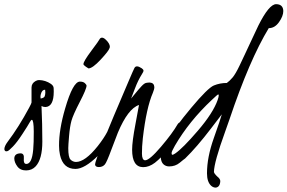

<svg xmlns="http://www.w3.org/2000/svg" viewBox="-35 -772 1352 903"><path d="M217.8 -341.3Q217.8 -270.5 178.7 -268.6Q168.9 -268.6 160.2 -273.4Q164.1 -187.5 164.1 -106Q164.1 -24.4 133.3 9.8Q115.7 29.3 88.1 29.5Q60.5 29.8 46.4 10.5Q32.2 -8.8 32.2 -27.3Q33.2 -50.3 61.5 -50.8Q79.6 -50.8 77.1 -25.9Q74.7 -1 88.9 -1Q115.2 -1 121.1 -67.9Q124 -98.6 123.8 -153.3Q123.5 -208 114.7 -208.5Q110.8 -208.5 104 -195.6Q97.2 -182.6 71 -142.6Q44.9 -102.5 25.9 -83Q6.8 -63.5 1 -61.5Q-12.7 -56.6 -14.6 -70.3Q-14.2 -85 0.5 -104.5Q53.2 -174.3 102.1 -265.6Q113.3 -286.6 113.3 -290V-360.4Q113.3 -380.4 132.8 -391.1Q141.1 -395.5 148.4 -395.5Q178.7 -395 204.6 -377.4Q216.8 -368.7 217.3 -357.9Q217.8 -347.2 217.8 -341.3ZM156.2 -308.6Q172.9 -311.5 175.5 -320.1Q178.2 -328.6 178.2 -337.2Q178.2 -345.7 177.2 -350.1Q162.6 -350.1 157.2 -329.6Q155.3 -322.8 155.3 -316.9Q155.3 -311 156.2 -308.6Z M381.3 -450.2Q378.9 -451.2 369.1 -458Q357.4 -466.3 357.4 -470.2Q357.4 -483.4 394 -532.2Q430.7 -581.1 435.5 -590.8Q447.8 -603 469.2 -578.6Q486.3 -558.1 480 -545.4Q476.6 -532.7 438.5 -491.7Q400.4 -450.7 381.3 -450.2ZM498 -143.6Q480 -92.8 426.3 -40Q362.8 22.5 319.8 22.5Q261.7 22.5 247.1 -43.5Q242.7 -63.5 242.7 -86.9Q242.2 -162.6 271.5 -262.2Q308.1 -388.2 340.8 -388.2Q356.9 -388.2 364.5 -380.6Q372.1 -373 372.1 -369.6Q372.1 -354 340.3 -292.7Q308.6 -231.4 301 -203.9Q293.5 -176.3 289.8 -132.1Q286.1 -87.9 286.1 -75.2Q286.1 -32.2 296.6 -21.5Q307.1 -10.7 322.3 -10.3Q365.2 -10.3 424.8 -85Q453.6 -121.6 469.7 -152.3Q477.1 -164.1 484.9 -164.1Q498 -162.1 499.5 -150.9Q499.5 -149.4 498 -143.6Z M832.5 -182.6Q832.5 -158.2 776.9 -92.8Q721.2 -27.3 693.6 -6.6Q666 14.2 638.2 14.2Q586.4 13.7 586.4 -67.9Q586.4 -106.4 602.1 -188.7Q617.7 -271 618.7 -278.3Q566.9 -261.2 519.5 -148.4Q509.8 -124.5 488.3 -66.9Q467.3 -9.8 458.5 1Q447.8 13.7 430.2 13.7Q412.6 13.7 412.1 1Q412.1 -22.5 568.8 -387.7Q593.3 -445.3 597.2 -452.1Q605.5 -468.3 631.8 -450.7Q639.6 -445.3 639.9 -439.9Q640.1 -434.6 632.3 -422.9Q614.3 -394.5 600.1 -356.9L581.5 -308.6L597.2 -327.6Q618.2 -353.5 630.9 -366.9Q643.6 -380.4 652.1 -382.1Q660.6 -383.8 669.9 -383.8Q689.9 -382.3 690.9 -362.3Q690.9 -352.5 684.1 -335.9Q653.3 -265.1 636.7 -121.6Q632.3 -80.6 632.6 -49.6Q632.8 -18.6 647.5 -18.1Q668 -18.1 722.2 -81.8Q776.4 -145.5 800.3 -187.5Q806.6 -197.8 818.4 -198.2Q830.6 -195.3 832.5 -182.6Z M1229 -639.6Q1138.2 -490.2 1043.9 -209.5Q1043.9 -209.5 1023.9 -152.8Q971.7 -8.8 971.2 36.6Q972.2 44.4 986.8 58.1Q1001 69.3 1001 79.6Q1000 107.4 980 110.4Q967.8 110.4 958 101.6Q938.5 83.5 938.5 43Q938.5 -32.2 970.5 -122.3Q1002.4 -212.4 1008.3 -234.4L958 -168.5Q890.6 -80.1 835.4 -26.4Q831.1 -23.9 810.3 -6.6Q789.6 10.7 760.3 10.7Q752 10.7 745.1 7.8Q721.2 -2 721.2 -36.1Q721.2 -53.7 753.4 -112.3Q785.6 -170.9 864 -264.6Q942.4 -358.4 970.9 -370.1Q999.5 -381.8 1031.7 -381.8Q1044.4 -390.6 1058.6 -407.2Q1072.8 -423.8 1092.3 -464.8L1117.7 -518.6Q1126 -535.2 1147 -581.3Q1168 -627.4 1180.2 -651.9Q1230.5 -752.4 1263.7 -752.4Q1296.4 -752 1297.4 -720.2Q1297.4 -696.3 1277.3 -668Q1257.3 -639.6 1229 -639.6ZM988.8 -302.2Q993.7 -316.9 993.7 -322Q993.7 -327.1 991.7 -328.1Q988.3 -328.1 961.4 -302.2Q855 -202.6 787.6 -86.9Q772 -59.6 772 -52.2Q772 -44.9 775.4 -43.9Q779.8 -43.9 789.1 -50.3Q823.7 -73.7 895.5 -157.2Q967.3 -240.7 988.8 -302.2Z"/></svg>

Font: Kristi
Style: Regular
Weight: 400
Italic angle: -15°
Version: Version 1.004